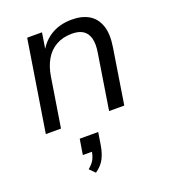

<svg xmlns="http://www.w3.org/2000/svg" viewBox="-139 -595 846 963"><g transform="rotate(-20 284.0 -113.5)"><path d="M37.1 0 114.6 -486.3H193.7L176.1 -376.2H166.5Q191.5 -432.9 239.8 -464.1Q288.2 -495.3 355.4 -495.3Q409.4 -495.3 445.9 -473.6Q482.4 -451.8 497.9 -407.4Q513.4 -362.9 502.4 -294.1L455.9 0H374.9L421.4 -293.7Q429 -339.1 421.2 -369Q413.3 -398.8 391.3 -413.7Q369.3 -428.6 331.4 -428.6Q282.9 -428.6 247 -408.1Q211.1 -387.7 189.7 -350.8Q168.2 -314 160.1 -263.5L118.1 0ZM207.2 267.9 178.7 239.3Q204.8 217.8 213.5 197.9Q222.2 178.1 226.7 151.5L244.9 162.3H175.6L189 79.9H287.6L276.7 147.9Q270.2 187.2 255 216.4Q239.8 245.6 207.2 267.9Z"/></g></svg>

Font: Nunito Sans 12pt ExtraLight
Style: Italic
Weight: 200
Italic angle: -9°
Designer: Vernon Adams
Foundry: Vernon Adams
Version: Version 3.101;gftools[0.9.27]